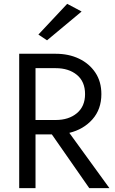

<svg xmlns="http://www.w3.org/2000/svg" viewBox="-20 -980 600 1000"><path d="M405 -920 225 -770 180 -800 330 -960ZM80 -700H270Q338 -700 391.5 -674.5Q445 -649 476.5 -602Q508 -555 508 -490Q508 -411 461.5 -358.5Q415 -306 341 -288L550 0H445L250 -280H165V0H80ZM270 -625H165V-355H270Q338 -355 380.5 -390.5Q423 -426 423 -490Q423 -555 380.5 -590Q338 -625 270 -625Z"/></svg>

Font: Von Book
Style: Regular
Weight: 400
Version: Version 4.000; ttfautohint (v1.8.4.7-5d5b)